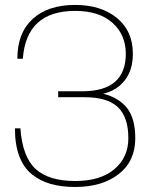

<svg xmlns="http://www.w3.org/2000/svg" viewBox="-20 -742 604 772"><path d="M282.2 9.8Q227.1 9.8 184.6 -2.2Q142.1 -14.2 108.6 -40.8Q75.2 -67.4 57.6 -114Q40 -160.6 40 -226.1H62Q70.3 -110.8 123.3 -62.5Q176.3 -14.2 282.2 -14.2Q383.8 -14.2 439.9 -61.8Q496.1 -109.4 496.1 -186Q496.1 -271 454.1 -311Q412.1 -351.1 320.8 -351.1H213.9V-375H311Q485.8 -375 485.8 -525.9Q485.8 -602.1 432.4 -650.1Q378.9 -698.2 282.2 -698.2Q85.9 -698.2 71.8 -505.9H49.8Q49.8 -609.4 111.3 -665.8Q172.9 -722.2 282.2 -722.2Q385.7 -722.2 450 -669.9Q514.2 -617.7 514.2 -525.9Q514.2 -460.4 481.9 -419.2Q449.7 -377.9 395 -365.2Q458 -349.1 491 -307.4Q523.9 -265.6 523.9 -186Q523.9 -93.8 457.3 -42Q390.6 9.8 282.2 9.8Z"/></svg>

Font: Creato Display Thin
Style: Regular
Weight: 265
Version: Version 1.000